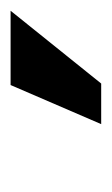

<svg xmlns="http://www.w3.org/2000/svg" viewBox="30 -49 209 359"><g transform="rotate(90 134.5 130.5)"><path d="M187.1 45.8H111.2L-24.9 215.2H114Z"/></g></svg>

Font: Margiela Sans
Style: Bold Italic
Weight: 700
Italic angle: -9.39999°
Designer: Stefan Endress, Andreas Faust
Version: Version 1.100;FEAKit 1.0